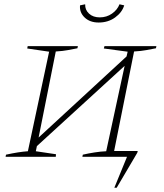

<svg xmlns="http://www.w3.org/2000/svg" viewBox="-20 -731 765 895"><path d="M6 0 8 -10Q67 -23 110 -26L209 -490L107 -505L109 -516H343L341 -506Q320 -502 297 -497.5Q274 -493 240 -491L160 -90L570 -468L575 -490L464 -505L467 -516H709L707 -506Q686 -502 662.5 -497.5Q639 -493 605 -491L512 -27H622L620 -19L524 144H513L572 0H364L366 -10Q392 -16 421 -20.5Q450 -25 475 -26L561 -424L152 -50L147 -26L241 -12L240 0ZM440 -626Q399 -626 374.5 -649.5Q350 -673 353 -706L377 -711Q376 -685 395 -667.5Q414 -650 445 -650Q477 -650 502 -667.5Q527 -685 537 -711L559 -706Q549 -673 516.5 -649.5Q484 -626 440 -626Z"/></svg>

Font: Piazzolla SC Thin
Style: Italic
Weight: 100
Italic angle: -11.3°
Designer: Juan Pablo del Peral
Foundry: Huerta Tipografica
Version: Version 1.330